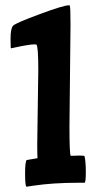

<svg xmlns="http://www.w3.org/2000/svg" viewBox="-20 -697 375 727"><path d="M247 -603 243 -217Q243 -112 248 -107Q265 -108 281.5 -108Q298 -108 300 -106Q305 -85 305 -45Q305 -5 300 -5H275Q181 -5 107 6L80 10Q75 6 75 -39.5Q75 -85 81 -91L122 -98Q121 -112 121 -150L125 -432Q125 -521 118 -528Q117 -529 109 -529Q101 -529 79.5 -525.5Q58 -522 40.5 -518Q23 -514 21.5 -514Q20 -514 20 -552Q20 -590 30 -600Q40 -610 130.5 -643.5Q221 -677 241 -677Q244 -677 244 -676Q247 -673 247 -603Z"/></svg>

Font: Bubblegum Sans
Style: Regular
Weight: 400
Designer: Angel Koziupa and Alejandro Paul
Foundry: Angel Koziupa and Alejandro Paul
Version: Version 1.001